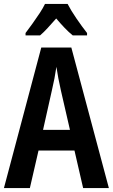

<svg xmlns="http://www.w3.org/2000/svg" viewBox="-20 -957 574 977"><path d="M403 0 359 -191H176L132 0H0L190 -715H343L534 0ZM336 -296 290 -496Q283 -526 277 -558Q271 -590 267 -617Q263 -589 257 -557.5Q251 -526 244 -497L199 -296ZM324 -937Q341 -904 369 -863Q397 -822 423 -789V-777H350Q330 -793 309 -815Q288 -837 266 -863Q243 -837 222.5 -814.5Q202 -792 184 -777H110V-789Q126 -810 145 -836.5Q164 -863 181.5 -889.5Q199 -916 209 -937Z"/></svg>

Font: Avrile Sans Condensed SemiBold
Style: Regular
Weight: 600
Width: 3
Designer: Monotype Design Team
Foundry: Monotype Imaging Inc.
Version: Version 2.001;September 10, 2019;FontCreator 11.5.0.2425 64-